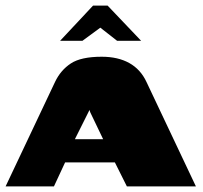

<svg xmlns="http://www.w3.org/2000/svg" viewBox="-27 -667 725 687"><path d="M-7 0 170 -374Q190 -416 226.5 -440Q263 -464 337 -464Q395 -464 435.5 -441.5Q476 -419 497 -374L674 0H427L384 -86H206L166 0ZM241 -169H342L296 -265Q295 -268 294 -271Q293 -274 293 -274Q293 -274 292 -271Q291 -268 289 -265ZM188 -521 306 -647H358L478 -521H392L332 -568L268 -521Z"/></svg>

Font: Genos Black
Style: Regular
Weight: 900
Designer: Robert E. Leuschke
Foundry: Robert E. Leuschke
Version: Version 1.010